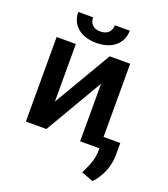

<svg xmlns="http://www.w3.org/2000/svg" viewBox="-165 -848 1017 1164"><g transform="rotate(20 344.0 -266.0)"><path d="M190 -174V-545.5H66.1V0H198.5L416.2 -371.8V0H540.5V11.7C540.5 78.1 515.3 123.2 492.2 172.6L569.2 201C617.9 149.9 648.4 77.8 648.4 5V-73.5H540.5V-545.5H408.4ZM137.4 -733C137.1 -649.9 201.3 -593.8 302.9 -593.8C405.2 -593.8 469.5 -649.9 469.5 -733H373.2C372.9 -698.2 353 -667.3 302.9 -667.3C252.1 -667.3 233 -698.9 233 -733Z"/></g></svg>

Font: Margiela Sans Semi Bold
Style: Regular
Weight: 600
Designer: Stefan Endress, Andreas Faust
Version: Version 1.100;FEAKit 1.0